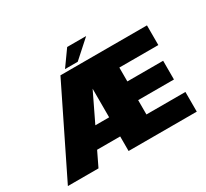

<svg xmlns="http://www.w3.org/2000/svg" viewBox="-160 -1060 1395 1301"><g transform="rotate(-30 538.0 -409.0)"><path d="M27 0H266.5L321.5 -114H502V0H1035.5V-154H730.5V-266H1010.5V-412.5H730.5V-521H1035.5V-675H358.5ZM394 -263.5 502 -487.5V-263.5ZM406.5 -696H506L642.5 -818.5H494Z"/></g></svg>

Font: Anybody Thin Black
Style: Regular
Weight: 900
Version: Version 1.113;gftools[0.9.25]